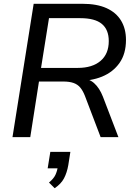

<svg xmlns="http://www.w3.org/2000/svg" viewBox="-20 -725 713 1015"><path d="M46 0 158 -705H415Q492 -705 543 -682Q594 -659 620 -616Q646 -573 646 -514Q646 -441 612 -392.5Q578 -344 519.5 -320Q461 -296 387 -298V-311H405Q449 -311 477.5 -285.5Q506 -260 524 -214L606 0H512L429 -218Q418 -246 404 -262.5Q390 -279 368.5 -286.5Q347 -294 315 -294H186L140 0ZM197 -366H391Q468 -366 511.5 -403Q555 -440 555 -508Q555 -568 518.5 -598.5Q482 -629 404 -629H239ZM269 270 239 240Q264 219 273 199.5Q282 180 287 153L306 165H232L246 78H352L341 148Q334 188 318.5 217.5Q303 247 269 270Z"/></svg>

Font: Nunito Sans 12pt Medium
Style: Italic
Weight: 500
Italic angle: -9°
Designer: Vernon Adams
Foundry: Vernon Adams
Version: Version 3.101;gftools[0.9.27]